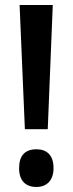

<svg xmlns="http://www.w3.org/2000/svg" viewBox="-20 -734 289 764"><path d="M170 -220 190 -714H58L79 -220ZM56 -65C56 -16 81 10 125 10C165 10 193 -15 193 -65C193 -116 167 -140 125 -140C79 -140 56 -114 56 -65Z"/></svg>

Font: Noto Sans Georgian ExtraCondensed SemiBold
Style: Regular
Weight: 600
Width: 2
Designer: Monotype Design Team, Akaki Razmadze
Foundry: Google LLC
Version: Version 2.005